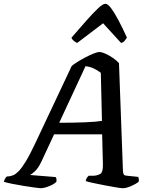

<svg xmlns="http://www.w3.org/2000/svg" viewBox="-57 -995 801 1015"><path d="M158 0Q151 0 126.5 -3.5Q102 -7 70 -12Q38 -17 8.5 -23Q-21 -29 -37 -34Q-31 -53 -21 -62L-8 -63Q1 -64 13.5 -69Q26 -74 42.5 -91Q59 -108 80.5 -143.5Q102 -179 131 -241L322 -646Q332 -655 352 -667.5Q372 -680 395 -692Q418 -704 438 -712Q458 -720 469 -720Q481 -720 501 -711Q521 -702 540.5 -688.5Q560 -675 572 -661L593 -91Q594 -77 597.5 -72Q601 -67 614 -66L673 -60Q679 -52 676 -34Q661 -22 635.5 -11Q610 0 592 0Q584 0 556.5 -4.5Q529 -9 495.5 -15.5Q462 -22 434 -28Q406 -34 396 -38Q398 -48 402.5 -55Q407 -62 412 -66H438Q459 -67 473.5 -76Q488 -85 487 -126L483 -285H229L163 -143Q145 -105 126.5 -88.5Q108 -72 101 -70L237 -59Q244 -50 241 -34Q229 -21 202 -10.5Q175 0 158 0ZM256 -346Q334 -346 393.5 -348.5Q453 -351 482 -356L476 -610Q458 -624 437.5 -633.5Q417 -643 395 -645ZM351 -768Q341 -772 332 -780Q323 -788 321 -796Q364 -846 400 -886.5Q436 -927 461.5 -951Q487 -975 500 -975Q513 -975 530.5 -951.5Q548 -928 569.5 -887.5Q591 -847 614 -796Q608 -788 602 -779.5Q596 -771 583 -768L488 -872Z"/></svg>

Font: Texturina SemiBold
Style: Italic
Weight: 600
Italic angle: -11°
Designer: Guillermo Torres Carreño
Foundry: Omnibus-Type
Version: Version 1.002; ttfautohint (v1.8.3)